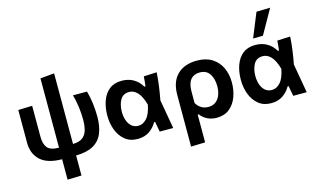

<svg xmlns="http://www.w3.org/2000/svg" viewBox="-108 -1129 2777 1664"><g transform="rotate(-15 1280.0 -297.0)"><path d="M317.5 196V12.5Q187 11.5 124 -46.5Q61 -104.5 61 -204.5V-498L186.5 -502V-224Q186.5 -160.5 213.2 -126.2Q240 -92 317.5 -91V-713L443 -724.5V-91Q501.5 -92 531.5 -116.5Q561.5 -141 572 -181.5Q582.5 -222 582.5 -272.5Q582.5 -324 574.8 -385.5Q567 -447 551 -498H677.5Q693 -445 700.5 -383.8Q708 -322.5 708 -264.5Q708 -179 682.8 -117.2Q657.5 -55.5 599.2 -22.2Q541 11 443 12.5V192Z M997.5 12.5Q929 12.5 883.8 -24.8Q838.5 -62 816 -121.8Q793.5 -181.5 793.5 -250Q793.5 -324 815 -383.2Q836.5 -442.5 880.2 -476.8Q924 -511 991 -511Q1052 -511 1097.5 -483.8Q1143 -456.5 1168.5 -411H1179Q1182 -434 1183.8 -455.5Q1185.5 -477 1187 -498L1304 -503.5Q1300.5 -443.5 1291.8 -380Q1283 -316.5 1272 -260.5Q1283.5 -195.5 1294.8 -130.2Q1306 -65 1317.5 0H1196.5Q1192 -23 1187.8 -46Q1183.5 -69 1179.5 -91.5H1170.5Q1146 -47 1103 -17.2Q1060 12.5 997.5 12.5ZM1033 -96.5Q1074 -96.5 1108 -133.8Q1142 -171 1157.5 -253Q1135 -332.5 1102 -366.5Q1069 -400.5 1029.5 -400.5Q973 -400.5 948.2 -356.2Q923.5 -312 923.5 -249Q923.5 -210 935 -175.2Q946.5 -140.5 970.8 -118.5Q995 -96.5 1033 -96.5Z M1425.5 196V-267Q1425.5 -385.5 1489 -448.2Q1552.5 -511 1666 -511Q1746.5 -511 1801 -476.5Q1855.5 -442 1883.2 -383Q1911 -324 1911 -250Q1911 -180.5 1888.8 -120.8Q1866.5 -61 1821 -24.2Q1775.5 12.5 1706.5 12.5Q1659.5 12.5 1623 -6Q1586.5 -24.5 1561 -57H1552.5V192ZM1660 -97Q1702 -97 1728.8 -118.8Q1755.5 -140.5 1768 -175.8Q1780.5 -211 1780.5 -252Q1780.5 -317.5 1751.8 -361.5Q1723 -405.5 1664 -405.5Q1610.5 -405.5 1581.5 -370.8Q1552.5 -336 1552.5 -264V-161Q1569 -131.5 1596.5 -114.2Q1624 -97 1660 -97Z M2195.5 12.5Q2127 12.5 2081.8 -24.8Q2036.5 -62 2014 -121.8Q1991.5 -181.5 1991.5 -250Q1991.5 -324 2013 -383.2Q2034.5 -442.5 2078.2 -476.8Q2122 -511 2189 -511Q2250 -511 2295.5 -483.8Q2341 -456.5 2366.5 -411H2377Q2380 -434 2381.8 -455.5Q2383.5 -477 2385 -498L2502 -503.5Q2498.5 -443.5 2489.8 -380Q2481 -316.5 2470 -260.5Q2481.5 -195.5 2492.8 -130.2Q2504 -65 2515.5 0H2394.5Q2390 -23 2385.8 -46Q2381.5 -69 2377.5 -91.5H2368.5Q2344 -47 2301 -17.2Q2258 12.5 2195.5 12.5ZM2231 -96.5Q2272 -96.5 2306 -133.8Q2340 -171 2355.5 -253Q2333 -332.5 2300 -366.5Q2267 -400.5 2227.5 -400.5Q2171 -400.5 2146.2 -356.2Q2121.5 -312 2121.5 -249Q2121.5 -210 2133 -175.2Q2144.5 -140.5 2168.8 -118.5Q2193 -96.5 2231 -96.5ZM2187 -569.5Q2209 -624 2231.2 -678.2Q2253.5 -732.5 2275.5 -786.5L2399 -789.5Q2367 -733.5 2336.5 -679Q2306 -624.5 2275.5 -571Z"/></g></svg>

Font: Commissioner SemiBold
Style: Regular
Weight: 600
Designer: Kostas Bartsokas
Foundry: Kostas Bartsokas
Version: Version 1.000; ttfautohint (v1.8.3)